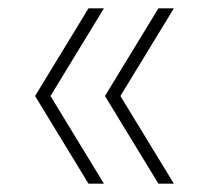

<svg xmlns="http://www.w3.org/2000/svg" viewBox="-20 -510 480 460"><path d="M192 -70 64 -280 192 -490H229L101 -280L229 -70ZM359.5 -70 231.5 -280 359.5 -490H396.5L268.5 -280L396.5 -70Z"/></svg>

Font: Encode Sans SC Thin
Style: Regular
Weight: 250
Designer: Multiple Designers
Foundry: Impallari Type
Version: Version 3.002